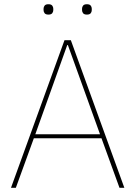

<svg xmlns="http://www.w3.org/2000/svg" viewBox="-20 -888 640 908"><path d="M545 0 460 -234H140L55 0H32L285 -698H315L568 0ZM301 -675H298L147 -253H453ZM209 -819Q196 -819 191 -825.5Q186 -832 186 -840V-847Q186 -855 191 -861.5Q196 -868 209 -868Q222 -868 227 -861.5Q232 -855 232 -847V-840Q232 -832 227 -825.5Q222 -819 209 -819ZM391 -819Q378 -819 373 -825.5Q368 -832 368 -840V-847Q368 -855 373 -861.5Q378 -868 391 -868Q404 -868 409 -861.5Q414 -855 414 -847V-840Q414 -832 409 -825.5Q404 -819 391 -819Z"/></svg>

Font: IBM Plex Sans Arabic Thin
Style: Regular
Weight: 100
Designer: Mike Abbink, Paul van der Laan, Pieter van Rosmalen, Wael Morcos, Khajak Apelian
Foundry: Bold Monday
Version: Version 1.101